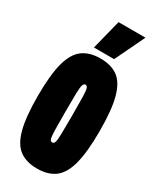

<svg xmlns="http://www.w3.org/2000/svg" viewBox="-236 -1008 894 1087"><g transform="rotate(30 210.5 -464.5)"><path d="M210 10Q140 10 95.5 -22.5Q51 -55 30 -133.5Q9 -212 9 -348Q9 -486 30 -565Q51 -644 96 -677Q141 -710 211 -710Q282 -710 326 -677.5Q370 -645 391 -567Q412 -489 412 -352Q412 -214 391 -135Q370 -56 325.5 -23Q281 10 210 10ZM211 -161Q222 -161 226.5 -175Q231 -189 232 -230Q233 -271 233 -351Q233 -432 232 -472Q231 -512 226.5 -525.5Q222 -539 211 -539Q201 -539 196 -525Q191 -511 190 -470.5Q189 -430 189 -349Q189 -269 190 -228.5Q191 -188 195.5 -174.5Q200 -161 211 -161ZM147 -745 196 -939H372L279 -745Z"/></g></svg>

Font: Georama ExtraCondensed Black
Style: Regular
Weight: 900
Width: 2
Designer: Jean-Baptiste Levee
Foundry: Production Type
Version: Version 1.000